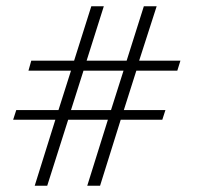

<svg xmlns="http://www.w3.org/2000/svg" viewBox="-20 -594 636 614"><path d="M91 0 157 -211H22L32 -242H167L207 -368H71L80 -400H217L272 -574H312L257 -400H385L440 -574H481L425 -400H557L547 -368H416L376 -242H509L499 -211H366L300 0H259L325 -211H198L131 0ZM335 -242 375 -368H247L207 -242Z"/></svg>

Font: Smooch Sans Thin Medium
Style: Regular
Weight: 500
Version: Version 1.010